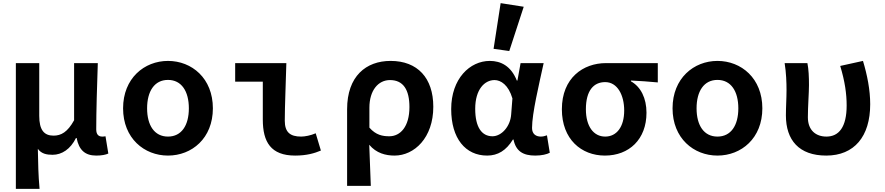

<svg xmlns="http://www.w3.org/2000/svg" viewBox="-20 -977 5640 1223"><path d="M81 -575V226H232C224 137 223 70 221 -29C244 3 278 9 315 9C374 9 429 -27 464 -98H468C483 -20 523 14 593 14C627 14 653 9 670 1L652 -109C642 -107 637 -107 631 -107C609 -107 593 -119 593 -153C593 -262 598 -435 603 -575H452V-211C410 -135 369 -113 321 -113C260 -113 230 -150 230 -239V-575Z M764 -287C764 -96 899 14 1050 14C1202 14 1336 -96 1336 -287C1336 -478 1202 -589 1050 -589C899 -589 764 -478 764 -287ZM1183 -287C1183 -178 1136 -107 1050 -107C964 -107 917 -178 917 -287C917 -396 964 -468 1050 -468C1136 -468 1183 -396 1183 -287Z M1654 -215C1654 -73 1705 14 1860 14C1934 14 1984 -1 2024 -18L1991 -128C1959 -114 1922 -107 1898 -107C1828 -107 1794 -135 1794 -208C1794 -302 1801 -453 1804 -575H1478V-457H1654Z M2191 -281V207H2342C2338 117 2335 38 2332 -55C2377 -1 2437 14 2493 14C2619 14 2740 -99 2740 -297C2740 -480 2640 -589 2468 -589C2312 -589 2191 -492 2191 -281ZM2588 -295C2588 -170 2530 -109 2460 -109C2418 -109 2375 -116 2333 -164V-291C2333 -402 2390 -467 2464 -467C2549 -467 2588 -405 2588 -295Z M3124 -666 3224 -652 3316 -934 3169 -957ZM2854 -282C2854 -95 2945 14 3083 14C3151 14 3204 -18 3247 -88H3251C3266 -14 3312 14 3389 14C3431 14 3463 6 3482 -4L3464 -115C3451 -110 3437 -107 3425 -107C3394 -107 3369 -123 3369 -162C3369 -255 3413 -437 3443 -575H3296L3276 -464H3272C3235 -557 3170 -589 3100 -589C2973 -589 2854 -476 2854 -282ZM3236 -248C3231 -172 3175 -109 3117 -109C3049 -109 3007 -166 3007 -284C3007 -409 3068 -467 3130 -467C3170 -467 3219 -436 3244 -350Z M3559 -281C3559 -90 3683 14 3833 14C3987 14 4098 -89 4098 -259C4098 -351 4062 -424 3999 -459V-464C4061 -461 4106 -458 4170 -452V-575H3840C3695 -575 3559 -481 3559 -281ZM3956 -273C3956 -169 3908 -107 3835 -107C3761 -107 3712 -172 3712 -281C3712 -401 3762 -454 3835 -454C3913 -454 3956 -371 3956 -273Z M4264 -287C4264 -96 4399 14 4550 14C4702 14 4836 -96 4836 -287C4836 -478 4702 -589 4550 -589C4399 -589 4264 -478 4264 -287ZM4683 -287C4683 -178 4636 -107 4550 -107C4464 -107 4417 -178 4417 -287C4417 -396 4464 -468 4550 -468C4636 -468 4683 -396 4683 -287Z M4986 -242C4986 -85 5069 14 5243 14C5421 14 5523 -107 5523 -313C5523 -405 5504 -499 5477 -589L5332 -557C5362 -458 5373 -379 5373 -305C5373 -168 5324 -107 5244 -107C5178 -107 5126 -146 5126 -230C5126 -299 5133 -386 5133 -435C5133 -488 5131 -535 5123 -575H4978C4988 -513 4990 -450 4990 -403C4990 -350 4986 -295 4986 -242Z"/></svg>

Font: Kawkab Mono
Style: Bold
Weight: 700
Monospace: yes
Designer: Abdullah Arif
Foundry: Abdullah Arif
Version: Version 1.000;PS 000.500;hotconv 1.0.88;makeotf.lib2.5.64775